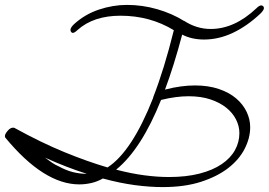

<svg xmlns="http://www.w3.org/2000/svg" viewBox="-41 -739 1097 782"><path d="M275 -617Q263 -605 255 -605Q252 -605 249 -608.5Q246 -612 246 -617Q246 -627 261 -641Q305 -681 362 -700Q419 -719 476 -719Q539 -719 599.5 -701.5Q660 -684 708 -654H709Q760 -621 817 -621Q914 -621 1003 -705Q1015 -717 1023 -717Q1027 -717 1030.5 -714Q1034 -711 1034 -706Q1034 -698 1020 -684Q966 -633 908 -605.5Q850 -578 790 -578Q740 -578 701 -598Q684 -534 666.5 -478Q649 -422 631 -374Q665 -383 695.5 -387Q726 -391 753 -391Q808 -391 850.5 -376.5Q893 -362 921 -338Q949 -314 963.5 -283.5Q978 -253 978 -221Q978 -177 955.5 -133Q933 -89 888.5 -54.5Q844 -20 777.5 1.5Q711 23 622 23Q569 23 508.5 15Q448 7 378 -12Q355 1 330.5 6.5Q306 12 282 12Q138 12 -19 -178Q-21 -180 -21 -185Q-21 -193 -10 -206Q1 -219 12 -219Q16 -219 18 -218Q127 -158 221 -119.5Q315 -81 397 -57Q497 -122 583 -341V-343Q628 -458 667 -616Q570 -675 450 -675Q340 -675 275 -617ZM615 -332Q535 -132 432 -48Q494 -32 547 -25Q600 -18 647 -18Q718 -18 772 -32Q826 -46 862 -70.5Q898 -95 916 -127.5Q934 -160 934 -197Q934 -225 920.5 -252Q907 -279 881 -300Q855 -321 816.5 -334Q778 -347 727 -347Q676 -347 615 -332ZM197 -62Q228 -45 256 -38Q284 -31 313 -31Q233 -56 142 -97Q158 -85 171.5 -76Q185 -67 197 -62Z"/></svg>

Font: Discipuli Britannica
Style: Regular
Weight: 400
Designer: Peter Wiegel
Foundry: Peter Wiegel
Version: Version 0.001 2009